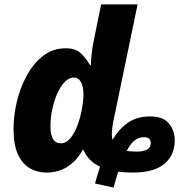

<svg xmlns="http://www.w3.org/2000/svg" viewBox="-20 -780 820 879"><path d="M500 79 415 60Q420 40 426 21Q432 2 438 -17Q384 -42 362 -94H359Q300 10 192 10Q151 10 117 -9.5Q83 -29 62.5 -72.5Q42 -116 42 -190Q42 -250 57 -314Q72 -378 102.5 -434Q133 -490 177.5 -524.5Q222 -559 281 -559Q325 -559 348.5 -537.5Q372 -516 392 -482H396Q396 -498 399.5 -532Q403 -566 410 -598L443 -760H610L501 -235Q497 -217 494.5 -198.5Q492 -180 492 -167Q492 -152 495 -140Q525 -190 566 -218.5Q607 -247 668 -247Q727 -247 753.5 -214.5Q780 -182 780 -138Q780 -69 732 -29.5Q684 10 589 10Q572 10 555 9Q538 8 521 6Q516 23 510.5 41.5Q505 60 500 79ZM258 -124Q283 -124 302.5 -147.5Q322 -171 335 -207Q348 -243 355 -281Q362 -319 362 -349Q362 -384 350.5 -404.5Q339 -425 317 -425Q296 -425 276.5 -405Q257 -385 242.5 -352.5Q228 -320 219.5 -280.5Q211 -241 211 -201Q211 -124 258 -124ZM606 -86Q670 -86 670 -125Q670 -152 639 -152Q614 -152 595 -136Q576 -120 560 -89Q581 -86 606 -86Z"/></svg>

Font: Noto Sans Disp ExtBd
Style: Italic
Weight: 800
Italic angle: -12°
Designer: Monotype Design Team
Foundry: Monotype Imaging Inc.
Version: Version 2.000;GOOG;noto-source:20170915:90ef993387c0